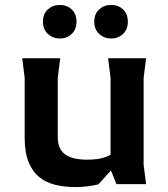

<svg xmlns="http://www.w3.org/2000/svg" viewBox="-20 -746 679 778"><path d="M285 12Q242 12 204.5 3Q167 -6 139 -28.5Q111 -51 95.5 -90Q80 -129 80 -189V-430L70 -510H224L214 -430V-190Q214 -159 226.5 -139Q239 -119 265.5 -109Q292 -99 333 -99Q381 -99 410 -110.5Q439 -122 457 -139V-86L379 1Q358 6 335 9Q312 12 285 12ZM452 0 428 -59V-430L418 -510H572L562 -430V-78L572 0ZM430 -590Q402 -590 382 -608.5Q362 -627 362 -658Q362 -690 382 -708Q402 -726 430 -726Q459 -726 478.5 -708Q498 -690 498 -658Q498 -627 478.5 -608.5Q459 -590 430 -590ZM222 -590Q194 -590 174 -608.5Q154 -627 154 -658Q154 -690 174 -708Q194 -726 222 -726Q251 -726 270.5 -708Q290 -690 290 -658Q290 -627 270.5 -608.5Q251 -590 222 -590Z"/></svg>

Font: AR One Sans
Style: Bold
Weight: 700
Designer: Niteesh Yadav
Foundry: Niteesh Yadav
Version: Version 1.001;gftools[0.9.33]